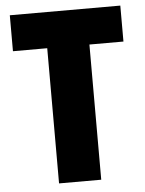

<svg xmlns="http://www.w3.org/2000/svg" viewBox="-52 -756 603 798"><g transform="rotate(-5 249.5 -357.0)"><path d="M338 0V-564H480V-714H19V-564H162V0Z"/></g></svg>

Font: Noto Sans Condensed Black
Style: Regular
Weight: 900
Width: 3
Designer: Monotype Design Team
Foundry: Monotype Imaging Inc.
Version: Version 2.013